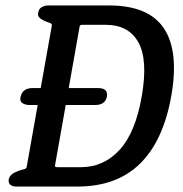

<svg xmlns="http://www.w3.org/2000/svg" viewBox="-20 -684 671 704"><path d="M264 0H39Q26 0 18 -6.5Q10 -13 12 -27Q14 -35 19.5 -41Q25 -47 31 -50Q37 -53 43 -55.5Q49 -58 55 -60Q63 -62 70 -64Q77 -66 78 -73L170 -590Q171 -597 164.5 -599Q158 -601 151 -604Q146 -606 141 -608.5Q136 -611 131 -614Q126 -617 122 -623Q118 -629 120 -637Q122 -652 133.5 -658Q145 -664 157 -664H380Q525 -664 581 -580Q637 -496 608 -332Q579 -168 493.5 -84Q408 0 264 0ZM368 -593H281Q273 -593 272 -587L182 -79Q181 -74 182.5 -72.5Q184 -71 191 -71H277Q360 -71 418.5 -134.5Q477 -198 500 -332Q523 -466 487 -529.5Q451 -593 368 -593ZM329 -299H88Q72 -299 61.5 -306.5Q51 -314 56 -331Q64 -361 99 -361H340Q377 -361 372 -330Q366 -299 329 -299Z"/></svg>

Font: Jura
Style: Bold Italic
Weight: 700
Designer: Ed Merritt
Foundry: Ten by Twenty
Version: Version 1.007